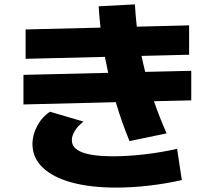

<svg xmlns="http://www.w3.org/2000/svg" viewBox="-20 -809 978 875"><path d="M127.9 -152.3Q127.9 -194.8 149.7 -235.4Q171.4 -275.9 208 -299.8L360.4 -254.9Q335 -235.4 320.8 -212.2Q306.6 -189 307.6 -168.9Q307.6 -132.8 355 -114.7Q402.3 -96.7 496.1 -96.7Q562 -96.7 639.6 -105.7Q717.3 -114.7 787.1 -130.9L808.6 11.7Q734.9 28.3 658 37.1Q581.1 45.9 508.8 45.9Q391.1 45.9 305.4 22.2Q219.7 -1.5 173.8 -46.1Q127.9 -90.8 127.9 -152.3ZM86.9 -467.8 473.1 -477.1Q461.9 -528.3 458 -549.8L96.7 -541V-674.8L438 -683.1Q432.1 -738.3 429.7 -780.3L594.7 -789.1Q597.7 -738.3 603.5 -687.5L841.8 -693.4V-559.6L625 -554.2Q630.4 -527.3 641.6 -481.4L851.6 -486.3V-351.6L681.6 -347.7Q708 -271.5 739.3 -201.2L570.3 -166Q535.2 -250.5 507.8 -343.3L86.9 -333Z"/></svg>

Font: Pretendard JP Black
Style: Regular
Weight: 900
Designer: Base glyphs from Inter by Rasmus Andersson; Hangeul glyphs from Noto Sans CJK(Source Han Sans) by Jang Soo-young and Kan
Foundry: Kil Hyung-jin
Version: Version 1.309